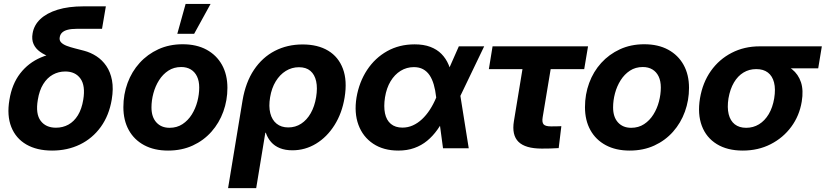

<svg xmlns="http://www.w3.org/2000/svg" viewBox="-20 -760 4232 984"><path d="M247.1 11.7Q168.9 11.7 115 -19.5Q61 -50.8 37.8 -109.4Q14.6 -168 28.3 -248.5Q41.5 -329.6 83.5 -383.8Q125.5 -438 189.2 -465.3Q252.9 -492.7 330.6 -492.7L322.8 -444.8Q278.8 -453.1 243.9 -465.3Q209 -477.5 185.5 -494.4Q162.1 -511.2 151.9 -534.4Q141.6 -557.6 147 -588.4Q153.8 -630.9 186.5 -661.9Q219.2 -692.9 275.1 -710.2Q331.1 -727.5 408.7 -727.5H522.5L502.9 -612.3H373Q345.2 -612.3 326.7 -607.4Q308.1 -602.5 298.1 -592.8Q288.1 -583 286.1 -568.8Q283.2 -553.2 293.2 -542.7Q303.2 -532.2 321.8 -525.1Q340.3 -518.1 363.5 -512.2Q386.7 -506.3 410.6 -500Q444.3 -491.2 474.1 -471.9Q503.9 -452.6 524.9 -421.9Q545.9 -391.1 554 -348.4Q562 -305.7 552.7 -250Q539.1 -168.5 496.6 -109.6Q454.1 -50.8 389.9 -19.5Q325.7 11.7 247.1 11.7ZM266.6 -105.5Q301.8 -105.5 330.6 -121.3Q359.4 -137.2 379.2 -169.2Q398.9 -201.2 406.7 -249Q418.5 -320.8 392.3 -357.2Q366.2 -393.6 314.5 -393.6Q279.8 -393.6 250.7 -377.4Q221.7 -361.3 201.7 -329.1Q181.6 -296.9 173.8 -248.5Q161.6 -176.8 188.2 -141.1Q214.8 -105.5 266.6 -105.5Z M841.3 11.7Q770.5 11.7 719 -15.9Q667.5 -43.5 639.9 -93.5Q612.3 -143.6 612.3 -210.9Q612.3 -276.4 633.8 -334.7Q655.3 -393.1 695.6 -437.5Q735.8 -481.9 791.7 -507.6Q847.7 -533.2 916 -533.2Q987.3 -533.2 1038.6 -505.4Q1089.8 -477.5 1117.7 -427.5Q1145.5 -377.4 1145.5 -309.6Q1145.5 -246.1 1124.5 -188Q1103.5 -129.9 1063.7 -85Q1023.9 -40 967.8 -14.2Q911.6 11.7 841.3 11.7ZM849.1 -105Q886.7 -105 915.3 -123.8Q943.8 -142.6 962.9 -173.1Q981.9 -203.6 991.5 -240Q1001 -276.4 1001 -311.5Q1001 -344.7 989.7 -368.2Q978.5 -391.6 957.8 -404.1Q937 -416.5 908.7 -416.5Q871.1 -416.5 842.8 -397.9Q814.5 -379.4 795.2 -348.9Q775.9 -318.4 766.1 -281.7Q756.3 -245.1 756.3 -209.5Q756.3 -160.2 781.5 -132.6Q806.6 -105 849.1 -105ZM888.7 -586.9 931.2 -739.7H1059.1L975.1 -586.9Z M1148.9 204.1 1223.1 -245.6Q1238.8 -338.4 1281.7 -402.3Q1324.7 -466.3 1388.7 -499.3Q1452.6 -532.2 1530.8 -532.2Q1608.9 -532.2 1661.9 -500.2Q1714.8 -468.3 1737.5 -407.5Q1760.3 -346.7 1746.1 -260.3Q1732.9 -179.7 1694.3 -118.7Q1655.8 -57.6 1599.9 -23.7Q1543.9 10.3 1478.5 10.3Q1441.9 10.3 1414.6 -0.7Q1387.2 -11.7 1369.4 -32Q1351.6 -52.2 1342.3 -79.6H1339.8L1293 204.1ZM1457.5 -106.9Q1494.1 -106.9 1523.4 -126Q1552.7 -145 1572.5 -179.9Q1592.3 -214.8 1600.1 -261.7Q1607.9 -309.1 1600.3 -343.5Q1592.8 -377.9 1570.8 -396.7Q1548.8 -415.5 1512.2 -415.5Q1475.6 -415.5 1444.8 -396.5Q1414.1 -377.4 1393.1 -343Q1372.1 -308.6 1364.3 -261.7Q1356.4 -214.8 1365.2 -179.9Q1374 -145 1397.7 -126Q1421.4 -106.9 1457.5 -106.9Z M2021.5 11.7Q1945.3 11.7 1892.6 -23.4Q1839.8 -58.6 1817.1 -119.9Q1794.4 -181.2 1807.1 -260.3Q1820.8 -339.8 1861.3 -401.4Q1901.9 -462.9 1964.1 -497.8Q2026.4 -532.7 2105 -532.7Q2151.4 -532.7 2185.5 -519.8Q2219.7 -506.8 2242.7 -483.4Q2265.6 -460 2279.1 -428.2Q2292.5 -396.5 2297.9 -358.9H2329.1L2338.4 -275.4L2382.3 0H2250.5L2215.3 -262.2Q2211.4 -297.9 2203.1 -326.4Q2194.8 -355 2181.4 -374.8Q2168 -394.5 2148.2 -405.3Q2128.4 -416 2101.1 -416Q2064 -416 2033.2 -397Q2002.4 -377.9 1981.7 -343.5Q1960.9 -309.1 1953.1 -261.2Q1945.8 -213.9 1953.1 -179Q1960.4 -144 1983.2 -125Q2005.9 -106 2042.5 -106Q2070.3 -106 2095.5 -117.2Q2120.6 -128.4 2142.6 -148.9Q2164.6 -169.4 2182.9 -197.5Q2201.2 -225.6 2215.3 -259.3L2331.5 -522.5H2461.4L2335 -259.3L2295.9 -168H2264.6Q2245.1 -128.4 2221.7 -95.5Q2198.2 -62.5 2169.2 -38.6Q2140.1 -14.6 2103.5 -1.5Q2066.9 11.7 2021.5 11.7Z M2756.8 1.5Q2672.4 1.5 2637.2 -33.2Q2602.1 -67.9 2613.8 -139.2L2657.7 -405.8H2485.4L2504.4 -522.5H2993.7L2974.1 -405.8H2802.2L2761.2 -159.2Q2756.8 -133.3 2765.9 -122.8Q2774.9 -112.3 2803.7 -112.3Q2816.4 -112.3 2830.6 -112.5Q2844.7 -112.8 2856.9 -113.3L2843.3 -1Q2821.3 0.5 2799.8 1Q2778.3 1.5 2756.8 1.5Z M3207 11.7Q3136.2 11.7 3084.7 -15.9Q3033.2 -43.5 3005.6 -93.5Q2978 -143.6 2978 -210.9Q2978 -276.4 2999.5 -334.7Q3021 -393.1 3061.3 -437.5Q3101.6 -481.9 3157.5 -507.6Q3213.4 -533.2 3281.7 -533.2Q3353 -533.2 3404.3 -505.4Q3455.6 -477.5 3483.4 -427.5Q3511.2 -377.4 3511.2 -309.6Q3511.2 -246.1 3490.2 -188Q3469.2 -129.9 3429.4 -85Q3389.6 -40 3333.5 -14.2Q3277.3 11.7 3207 11.7ZM3214.8 -105Q3252.4 -105 3281 -123.8Q3309.6 -142.6 3328.6 -173.1Q3347.7 -203.6 3357.2 -240Q3366.7 -276.4 3366.7 -311.5Q3366.7 -344.7 3355.5 -368.2Q3344.2 -391.6 3323.5 -404.1Q3302.7 -416.5 3274.4 -416.5Q3236.8 -416.5 3208.5 -397.9Q3180.2 -379.4 3160.9 -348.9Q3141.6 -318.4 3131.8 -281.7Q3122.1 -245.1 3122.1 -209.5Q3122.1 -160.2 3147.2 -132.6Q3172.4 -105 3214.8 -105Z M3786.6 11.7Q3707.5 11.7 3653.6 -21.5Q3599.6 -54.7 3576.9 -115Q3554.2 -175.3 3567.4 -255.9Q3581.1 -336.9 3623.3 -396.5Q3665.5 -456.1 3730 -489.3Q3794.4 -522.5 3873 -522.5H4191.9L4173.3 -409.7H3952.6L3855 -405.8Q3819.3 -405.8 3790.3 -388.2Q3761.2 -370.6 3741.5 -337.2Q3721.7 -303.7 3713.4 -255.9Q3706.1 -209 3714.4 -175Q3722.7 -141.1 3745.6 -123Q3768.6 -105 3804.2 -105Q3840.3 -105 3869.9 -123Q3899.4 -141.1 3919.7 -175Q3939.9 -209 3947.8 -255.9Q3955.6 -303.7 3947 -337.2Q3938.5 -370.6 3915.5 -388.2Q3892.6 -405.8 3856.9 -405.8L3863.3 -454.6Q3916.5 -454.6 3961.9 -442.6Q4007.3 -430.7 4039.3 -405Q4071.3 -379.4 4085 -338.4Q4098.6 -297.4 4088.9 -239.3Q4077.1 -167 4035.4 -110.4Q3993.7 -53.7 3929.7 -21Q3865.7 11.7 3786.6 11.7Z"/></svg>

Font: Inter 28pt
Style: Bold Italic
Weight: 700
Italic angle: -9.3988°
Designer: Rasmus Andersson
Foundry: rsms
Version: Version 4.001;git-66647c0bb